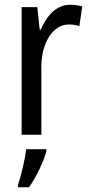

<svg xmlns="http://www.w3.org/2000/svg" viewBox="-20 -567 377 808"><path d="M275 -547C219 -547 178 -504 152 -443H147L137 -537H71V0H154V-282C153 -388 204 -464 269 -464C285 -464 301 -462 314 -457L326 -540C309 -545 291 -547 275 -547ZM175 71V61H90C86 102 68 175 56 210V221H102C132 180 162 116 175 71Z"/></svg>

Font: Noto Sans Sinhala UI Condensed
Style: Regular
Weight: 400
Width: 3
Designer: Jelle Bosma - Monotype Design Team
Foundry: Monotype Imaging Inc.
Version: Version 2.006